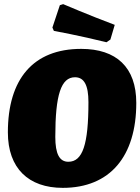

<svg xmlns="http://www.w3.org/2000/svg" viewBox="-20 -895 678 927"><path d="M233 -762 240 -746C240 -746 370 -722 494 -691L513 -704L534 -775C411 -821 285 -875 285 -875L269 -870ZM283 12C512 12 638 -141 638 -398C638 -571 541 -659 372 -659C140 -659 18 -513 18 -256C18 -82 118 12 283 12ZM310 -114C267 -114 247 -152 247 -234C247 -438 275 -522 342 -522C386 -522 407 -484 407 -402C407 -197 379 -114 310 -114Z"/></svg>

Font: Alegreya SC Black
Style: Italic
Weight: 900
Italic angle: -7°
Designer: Juan Pablo del Peral
Foundry: Huerta Tipografica
Version: Version 2.007;PS 002.007;hotconv 1.0.88;makeotf.lib2.5.64775